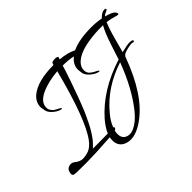

<svg xmlns="http://www.w3.org/2000/svg" viewBox="-140 -849 1225 1225"><g transform="rotate(-45 472.5 -236.0)"><path d="M585 -537Q651 -568 761 -568Q810 -568 849 -560Q875 -589 901 -589Q909 -589 911 -585.5Q913 -582 910 -578Q907 -574 895.5 -570Q884 -566 872 -555Q903 -546 918 -539Q933 -532 939 -522.5Q945 -513 945 -508Q945 -499 917.5 -508Q890 -517 854 -522Q835 -478 816 -406Q797 -334 791 -314Q845 -327 863.5 -327Q882 -327 888.5 -323Q895 -319 891.5 -313.5Q888 -308 883.5 -310.5Q879 -313 866.5 -313Q854 -313 821 -304.5Q788 -296 782 -279Q690 -26 549 73Q485 118 433 118Q414 118 397 112Q346 94 346 38Q346 25 349 12Q196 22 128.5 22Q61 22 38.5 21Q16 20 12 14.5Q8 9 8 1.5Q8 -6 14 -22Q21 -38 41.5 -42.5Q62 -47 78 -34Q105 -12 131 -12Q157 -12 184.5 -22Q212 -32 240 -68Q321 -176 410 -523Q318 -515 257 -485.5Q196 -456 196 -408Q196 -392 204.5 -380Q213 -368 220 -363Q234 -354 256 -343Q268 -334 261 -332Q258 -332 254 -333Q230 -338 203 -362Q176 -386 175 -417Q172 -428 172 -436Q172 -479 208 -511Q275 -568 421 -568Q421 -572 424 -578Q426 -590 455 -590Q480 -590 479 -578Q475 -570 474 -565Q537 -561 585 -537ZM221 -13Q240 -13 272 -13Q304 -13 357 -14Q371 -49 407 -92Q530 -233 740 -299Q743 -308 754 -343.5Q765 -379 774 -404Q799 -481 824 -524Q812 -524 787.5 -524Q763 -524 719 -519Q607 -506 560 -462Q534 -438 534 -407Q534 -382 552 -368Q565 -357 578 -351Q591 -345 598.5 -339.5Q606 -334 598 -332Q595 -332 591 -333Q568 -338 540.5 -362Q513 -386 512 -417Q510 -429 510 -437Q510 -482 552 -515Q507 -524 460 -524Q455 -503 425.5 -418Q396 -333 388 -312.5Q380 -292 366 -255.5Q352 -219 341 -196Q330 -173 316 -144Q292 -95 259 -52Q234 -23 221 -13ZM398 33Q398 69 426 83Q438 89 453 89Q487 89 531 54Q553 36 575 10Q668 -104 734 -280Q560 -223 456 -95Q423 -56 409 -17Q418 -13 414 -6Q410 1 401 6Q398 21 398 33Z"/></g></svg>

Font: Allura
Style: Regular
Weight: 400
Designer: Robert E. Leuschke
Foundry: Robert E. Leuschke
Version: Version 1.004